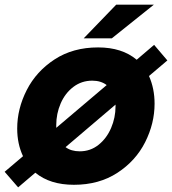

<svg xmlns="http://www.w3.org/2000/svg" viewBox="-45 -783 740 826"><path d="M675 -523 596 -456Q620 -402 620 -337Q620 -252 579.5 -171.5Q539 -91 460 -39.5Q381 12 273 12Q170 12 107 -40L33 23L-25 -44L54 -111Q29 -164 29 -230Q29 -315 70 -395.5Q111 -476 190 -527.5Q269 -579 377 -579Q480 -579 543 -526L618 -590ZM197 -233 414 -417Q389 -436 352 -436Q306 -436 270.5 -409Q235 -382 216 -338Q197 -294 197 -245ZM452 -333 237 -150Q261 -132 298 -132Q344 -132 379 -160Q414 -188 433 -232.5Q452 -277 452 -325ZM436 -618H315L455 -763H617Z"/></svg>

Font: Open Sauce Sans Black Italic
Style: Regular
Weight: 900
Italic angle: -10°
Designer: Alfredo Marco Pradil
Foundry: Creative Sauce Fz LLC
Version: Version 1.477